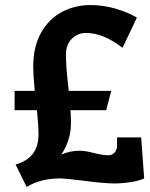

<svg xmlns="http://www.w3.org/2000/svg" viewBox="-20 -719 598 763"><path d="M553 -10Q535 -1 500.5 4.5Q466 10 435 10Q389 10 303 -2Q235 -10 220 -10Q141 -10 86 24L42 -65Q89 -79 111 -108.5Q133 -138 133 -186Q133 -217 127 -281H38V-358H118Q112 -422 112 -453Q112 -534 143.5 -589.5Q175 -645 227 -672Q279 -699 340 -699Q390 -699 439.5 -684.5Q489 -670 524 -649L467 -529Q391 -588 322 -588Q288 -588 265 -564.5Q242 -541 242 -502Q242 -456 251 -379L253 -358H422L402 -281H260Q262 -261 262 -227Q261 -161 224 -105Q259 -120 297 -120Q319 -120 353 -111Q356 -110 374.5 -106Q393 -102 411 -102Q425 -102 435 -112.5Q445 -123 445 -138V-173H541Z"/></svg>

Font: Enriqueta
Style: Bold
Weight: 700
Designer: Viviana Monsalve, Gustavo Ibarra
Foundry: 72Puntos
Version: Version 2.000